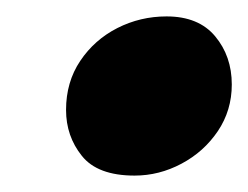

<svg xmlns="http://www.w3.org/2000/svg" viewBox="-20 -538 302 234"><path d="M144 -324Q99 -324 79.8 -348Q60.5 -372 60.5 -404Q60.5 -438 77.8 -463.8Q95 -489.5 123 -503.8Q151 -518 183 -518Q222 -518 242.2 -493.8Q262.5 -469.5 262.5 -435Q262.5 -403.5 245.5 -378.2Q228.5 -353 201.2 -338.5Q174 -324 144 -324Z"/></svg>

Font: Grandstander Thin Black
Style: Italic
Weight: 900
Italic angle: -15°
Version: Version 1.200